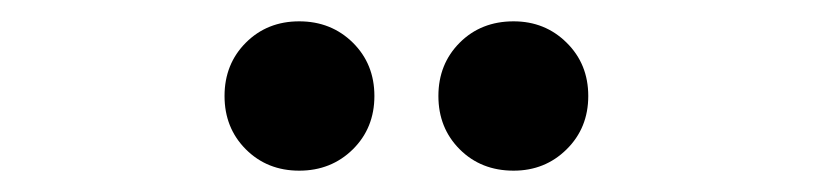

<svg xmlns="http://www.w3.org/2000/svg" viewBox="-20 -933 762 180"><path d="M461.5 -773Q431 -773 411 -793Q391 -813 391 -843Q391 -873 411 -893Q431 -913 461.5 -913Q491 -913 511.2 -893Q531.5 -873 531.5 -843Q531.5 -813 511.2 -793Q491 -773 461.5 -773ZM260.5 -773Q230.5 -773 210.5 -793Q190.5 -813 190.5 -843Q190.5 -873 210.5 -893Q230.5 -913 260.5 -913Q290.5 -913 310.8 -893Q331 -873 331 -843Q331 -813 310.8 -793Q290.5 -773 260.5 -773Z"/></svg>

Font: Undotted
Style: Bold
Weight: 700
Designer: Delve Withrington, Dave Bailey, Thomas Jockin
Foundry: Delve Fonts LLC
Version: Version 4.000